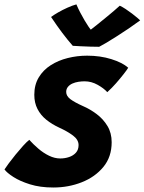

<svg xmlns="http://www.w3.org/2000/svg" viewBox="-62 -816 659 876"><path d="M181.5 39.5Q121 39.5 74.8 25Q28.5 10.5 -1.2 -8.8Q-31 -28 -41.5 -43Q-36 -52 -22.2 -70.5Q-8.5 -89 9 -110.5Q26.5 -132 43.2 -150.5Q60 -169 71.5 -178Q90 -157.5 113 -137.8Q136 -118 161.8 -105.5Q187.5 -93 213 -93Q234 -93 253.2 -99.5Q272.5 -106 284.5 -119.5Q296.5 -133 296.5 -154Q296.5 -178.5 271.2 -197.5Q246 -216.5 208.5 -233.5Q175 -249 149.2 -269.8Q123.5 -290.5 109 -318.8Q94.5 -347 94.5 -383.5Q94.5 -429 114.8 -462.8Q135 -496.5 169.5 -518.5Q204 -540.5 247 -551.2Q290 -562 335.5 -562Q395.5 -562 446 -546.2Q496.5 -530.5 523 -507Q517.5 -497.5 502.2 -478Q487 -458.5 467.5 -436.2Q448 -414 427.5 -395.5Q412 -413 383.5 -429Q355 -445 324 -445Q310.5 -445 295.8 -442.8Q281 -440.5 268.2 -434.8Q255.5 -429 247.8 -419.5Q240 -410 240 -396.5Q240 -378 259.2 -363.5Q278.5 -349 316.5 -332Q349 -318 379 -295.5Q409 -273 428.2 -241.2Q447.5 -209.5 447.5 -167Q447.5 -100.5 409.8 -54.5Q372 -8.5 311.2 15.5Q250.5 39.5 181.5 39.5ZM484.5 -790Q496.5 -784.5 511.2 -774.8Q526 -765 540.2 -754.2Q554.5 -743.5 564.5 -734.8Q574.5 -726 577.5 -723Q553 -705 525.5 -686.2Q498 -667.5 471.5 -650.8Q445 -634 423.8 -621.2Q402.5 -608.5 390.5 -602.5Q373.5 -602.5 350.2 -603.2Q327 -604 305.2 -605Q283.5 -606 270 -607Q245 -635.5 221 -667.5Q197 -699.5 171 -738.5Q183.5 -748 203.5 -759.5Q223.5 -771 245.8 -781Q268 -791 286.5 -796Q294.5 -777 304.5 -758Q314.5 -739 324.2 -722.5Q334 -706 342.2 -694Q350.5 -682 355.5 -677H347.5Q356 -683 378.2 -701Q400.5 -719 429.2 -742.5Q458 -766 484.5 -790Z"/></svg>

Font: Grandstander Thin
Style: Bold Italic
Weight: 700
Italic angle: -15°
Version: Version 1.200